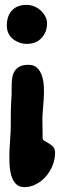

<svg xmlns="http://www.w3.org/2000/svg" viewBox="-20 -618 254 788"><path d="M90 -598Q105 -598 120 -592Q135 -586 146.5 -575.5Q158 -565 165.5 -551.5Q173 -538 173 -522Q173 -486 150.5 -462Q128 -438 91 -438Q58 -438 33 -458Q8 -478 8 -514Q8 -552 29 -575Q50 -598 90 -598ZM97 -352Q120 -352 133 -339Q146 -326 152.5 -306Q159 -286 160 -261Q161 -236 159.5 -211.5Q158 -187 156 -166Q154 -145 154 -132L155 -52Q155 -44 163 -39.5Q171 -35 180.5 -29.5Q190 -24 198 -15.5Q206 -7 206 8Q206 35 196 60.5Q186 86 168.5 106Q151 126 128 138Q105 150 80 150Q58 150 45 136.5Q32 123 26 101Q20 79 19 52Q18 25 19 -2Q20 -29 22 -53Q24 -77 24 -92Q24 -142 24.5 -165Q25 -188 26 -201.5Q27 -215 27.5 -228Q28 -241 28 -271Q28 -288 31 -303Q34 -318 42 -329Q50 -340 63 -346Q76 -352 97 -352Z"/></svg>

Font: r_Neptun CAT
Style: Regular
Weight: 400
Foundry: Peter Wiegel, CAT-Fonts
Version: Version 1.000;June 8, 2024;FontCreator 14.0.0.2814 32-bit